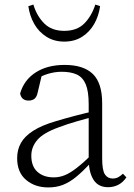

<svg xmlns="http://www.w3.org/2000/svg" viewBox="-20 -806 586 840"><path d="M191 14Q133 14 94 -19Q55 -52 55 -114Q55 -151 71.5 -180.5Q88 -210 125.5 -234Q163 -258 225 -276Q268 -289 312.5 -300.5Q357 -312 397 -321V-297Q357 -287 315.5 -275Q274 -263 237 -249Q170 -225 143.5 -194Q117 -163 117 -125Q117 -78 144 -54Q171 -30 215 -30Q240 -30 263.5 -39.5Q287 -49 316.5 -72Q346 -95 386 -134L392 -89H373Q341 -55 313 -32Q285 -9 256 2.5Q227 14 191 14ZM453 13Q411 13 390.5 -17.5Q370 -48 368 -102V-106V-350Q368 -407 355 -437.5Q342 -468 316 -480Q290 -492 250 -492Q220 -492 190 -483Q160 -474 128 -454L164 -482L145 -402Q141 -382 131 -374Q121 -366 105 -366Q74 -366 68 -397Q85 -456 136 -489Q187 -522 263 -522Q345 -522 386 -482.5Q427 -443 427 -354V-113Q427 -61 439 -43Q451 -25 473 -25Q486 -25 496 -30Q506 -35 518 -46L533 -30Q518 -8 497.5 2.5Q477 13 453 13ZM104 -779 126 -786Q141 -736 173.5 -703.5Q206 -671 261 -671Q317 -671 349 -703.5Q381 -736 397 -786L418 -779Q412 -736 392 -701Q372 -666 339 -645Q306 -624 261 -624Q217 -624 183.5 -645Q150 -666 130 -701Q110 -736 104 -779Z"/></svg>

Font: Noto Serif SC
Style: Regular
Weight: 200
Designer: Ryoko NISHIZUKA 西塚涼子 (kana & ideographs); Frank Grießhammer (Latin, Greek & Cyrillic); Wenlong ZHANG 张文龙 (bopomofo); San
Foundry: Adobe
Version: Version 2.001;hotconv 1.1.0;makeotfexe 2.6.0